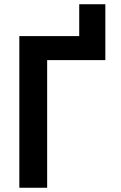

<svg xmlns="http://www.w3.org/2000/svg" viewBox="-20 -884 570 904"><path d="M71 0V-714H353V-864H476V-601H202V0Z"/></svg>

Font: Noto Sans Mono Condensed
Style: Bold
Weight: 700
Width: 3
Designer: Monotype Design Team
Foundry: Monotype Imaging Inc.
Version: Version 2.014